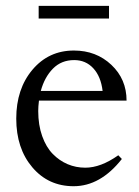

<svg xmlns="http://www.w3.org/2000/svg" viewBox="-20 -626 474 657"><path d="M112.3 -562.5V-606H353V-562.5ZM231.9 11.2Q145.5 11.2 90.6 -53.5Q35.6 -118.2 35.6 -220.2Q35.6 -321.8 91.1 -387.5Q146.5 -453.1 232.9 -453.1Q309.1 -453.1 361.1 -404.1Q413.1 -355 413.1 -281.7H113.3Q110.8 -261.2 110.8 -246.1Q110.8 -198.2 124.3 -160.4Q137.7 -122.6 160.4 -99.4Q183.1 -76.2 211.4 -64.2Q239.7 -52.2 272 -52.2Q324.7 -52.2 384.8 -94.7L397 -82Q323.7 11.2 231.9 11.2ZM233.9 -420.4Q189.9 -420.4 161.1 -391.1Q132.3 -361.8 119.6 -314.9H331.1Q325.2 -364.3 299.3 -392.3Q273.4 -420.4 233.9 -420.4Z"/></svg>

Font: Elstob 10pt
Style: Regular
Weight: 400
Designer: Peter S. Baker
Version: Version 1.015